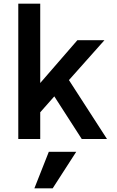

<svg xmlns="http://www.w3.org/2000/svg" viewBox="-20 -760 640 1050"><path d="M80 0H200V-146L277 -233L427 0H565L357 -322L551 -540H403L200 -306V-740H80ZM397 70H247L168 270H268Z"/></svg>

Font: CommitMono
Style: Bold
Weight: 700
Monospace: yes
Designer: Eigil Nikolajsen
Foundry: Eigil Nikolajsen
Version: Version 1.143